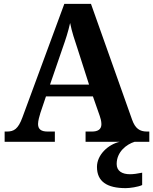

<svg xmlns="http://www.w3.org/2000/svg" viewBox="-20 -734 793 994"><path d="M4 0H264V-53H226C192 -53 177 -66 177 -92C177 -108 184 -133 189 -149L218 -235H461L496 -135C500 -124 505 -107 505 -91C505 -63 485 -53 456 -53H423V0H600C539 14 482 68 482 130C482 206 534 240 631 240C652 240 695 234 716 224V160C692 165 671 168 653 168C613 168 584 152 584 115C584 52 635 13 677 0H753V-53H741C703 -53 680 -69 664 -114L451 -714H313L96 -126C74 -66 52 -53 16 -53H4ZM239 -296 304 -485C320 -530 333 -570 343 -615C352 -569 367 -525 382 -480L441 -296Z"/></svg>

Font: Noto Serif Malayalam
Style: Bold
Weight: 700
Designer: Indian type Foundry, Jelle Bosma, Monotype Design Team
Foundry: Monotype Imaging Inc.
Version: Version 2.104